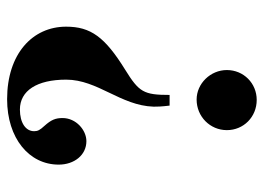

<svg xmlns="http://www.w3.org/2000/svg" viewBox="-121 -608 742 540"><g transform="rotate(-90 250.0 -338.0)"><path d="M253 -232C253 -305 261 -318 324 -357C416 -414 445 -454 445 -523C445 -618 368 -689 241 -689C131 -689 57 -627 57 -544C57 -500 84 -466 123 -466C154 -466 188 -495 188 -533C188 -553 183 -565 166 -584C154 -597 151 -603 151 -613C151 -637 175 -653 212 -653C265 -653 296 -605 296 -523C296 -434 223 -370 220 -277C220 -266 220 -257 223 -232ZM323 -71C323 -117 285 -156 240 -156C192 -156 154 -118 154 -71C154 -24 191 13 239 13C286 13 323 -24 323 -71Z"/></g></svg>

Font: XITS
Style: Bold
Weight: 700
Designer: MicroPress Inc., with final additions and corrections provided by Coen Hoffman, Elsevier (retired)
Version: Version 1.107